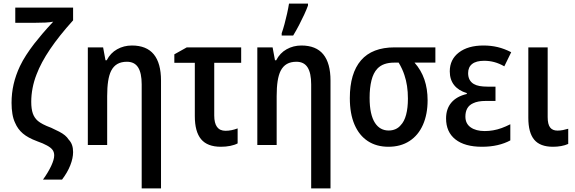

<svg xmlns="http://www.w3.org/2000/svg" viewBox="-20 -802 3179 1062"><path d="M217.8 191.4Q247.1 150.4 263.4 115.2Q279.8 80.1 279.8 57.6Q279.8 40 270.8 27.3Q261.7 14.6 240.2 2.9Q230 -2.9 216.3 -8.8Q202.6 -14.6 186 -20.5L183.6 -21.5Q134.8 -39.6 106.4 -63.7Q78.1 -87.9 63.5 -122.6Q53.2 -144 48.6 -172.1Q43.9 -200.2 43.9 -232.9Q43.9 -286.6 55.4 -336.4Q66.9 -386.2 90.3 -436Q105 -466.8 124.8 -497.3Q144.5 -527.8 168.9 -559.6Q187 -583 213.6 -614.3Q240.2 -645.5 274.4 -682.1Q257.8 -678.7 231 -677.2Q204.1 -675.8 167 -675.8H64.5V-759.8H384.3V-689.5Q307.1 -604 257.1 -530Q207 -456.1 182.1 -390.1Q167.5 -353 160.2 -314.7Q152.8 -276.4 152.8 -239.3Q152.8 -199.2 161.6 -174.3Q170.4 -149.4 189.9 -132.8Q199.7 -124.5 217.5 -115Q235.4 -105.5 263.2 -95.2Q289.1 -83.5 307.6 -73.7Q326.2 -64 338.9 -53.5Q351.6 -43 359.9 -29.8Q372.6 -16.6 378.4 0.2Q384.3 17.1 384.3 39.1Q384.3 72.8 368.9 112.1Q353.5 151.4 323.2 191.4Z M763.7 240.2V-335.4Q763.7 -397.9 743.9 -429.2Q724.1 -460.4 682.1 -460.4Q650.9 -460.4 629.4 -448.2Q607.9 -436 594.7 -410.2Q583.5 -387.7 578.1 -353Q572.8 -318.4 572.8 -270.5V0H465.8V-540H550.3L563.5 -468.8H570.3Q590.8 -508.8 627.9 -529.5Q665 -550.3 709.5 -550.3Q790.5 -550.3 830.6 -501.5Q870.6 -452.6 870.6 -356.4V240.2Z M1201.7 9.8Q1127 9.8 1092.3 -32Q1057.6 -73.7 1057.6 -159.7V-454.6H944.3V-501.5L1013.2 -540H1314V-454.6H1165V-163.1Q1165 -121.1 1180.4 -99.9Q1195.8 -78.6 1227.5 -78.6Q1259.8 -78.6 1294.4 -91.8V-8.8Q1277.8 0 1253.7 4.9Q1229.5 9.8 1201.7 9.8Z M1701.2 240.2V-335.4Q1701.2 -397.9 1681.4 -429.2Q1661.6 -460.4 1619.6 -460.4Q1588.4 -460.4 1566.9 -448.2Q1545.4 -436 1532.2 -410.2Q1521 -387.7 1515.6 -353Q1510.3 -318.4 1510.3 -270.5V0H1403.3V-540H1487.8L1501 -468.8H1507.8Q1528.3 -508.8 1565.4 -529.5Q1602.5 -550.3 1647 -550.3Q1728 -550.3 1768.1 -501.5Q1808.1 -452.6 1808.1 -356.4V240.2ZM1538.1 -605.5V-618.2Q1545.9 -640.1 1553.7 -668.9Q1561.5 -697.8 1568.1 -727.5Q1574.7 -757.3 1578.6 -782.2H1683.6V-771.5Q1675.3 -748.5 1662.4 -720.7Q1649.4 -692.9 1634.3 -663.6Q1619.1 -634.3 1601.6 -605.5Z M2128.4 9.8Q2062.5 9.8 2014.6 -21.5Q1966.8 -52.7 1940.9 -112.8Q1915 -172.9 1915 -259.3Q1915 -396.5 1976.8 -468.3Q2038.6 -540 2163.1 -540H2388.2V-455.6H2272.9Q2309.6 -414.1 2327.4 -362.3Q2345.2 -310.5 2345.2 -247.1Q2345.2 -170.4 2319.6 -112.1Q2293.9 -53.7 2245.1 -22Q2196.3 9.8 2128.4 9.8ZM2129.9 -80.1Q2149.9 -80.1 2167 -87.4Q2184.1 -94.7 2196.3 -109.4Q2216.3 -129.9 2226.3 -167.5Q2236.3 -205.1 2236.3 -256.3Q2236.3 -293.9 2231.4 -326.2Q2226.6 -358.4 2216.8 -387.2Q2206.1 -420.4 2185.1 -455.6H2159.7Q2129.9 -455.6 2106.7 -447.5Q2083.5 -439.5 2066.9 -421.9Q2044.9 -398.4 2034.7 -357.4Q2024.4 -316.4 2024.4 -261.2Q2024.4 -213.4 2032 -179Q2039.6 -144.5 2054.2 -122.1Q2067.9 -101.1 2086.9 -90.6Q2106 -80.1 2129.9 -80.1Z M2645.5 9.8Q2550.8 9.8 2499 -31Q2447.3 -71.8 2447.3 -147Q2447.3 -200.2 2476.6 -234.6Q2505.9 -269 2562 -282.2V-287.1Q2516.1 -300.8 2491.9 -331.3Q2467.8 -361.8 2467.8 -407.2Q2467.8 -473.1 2518.3 -511.7Q2568.8 -550.3 2654.3 -550.3Q2695.8 -550.3 2732.7 -541.5Q2769.5 -532.7 2807.6 -513.2L2769.5 -435.1Q2741.2 -451.2 2714.1 -458.5Q2687 -465.8 2658.2 -465.8Q2613.8 -465.8 2591.6 -448.2Q2569.3 -430.7 2569.3 -397.5Q2569.3 -356 2600.6 -337.4Q2613.8 -329.6 2632.6 -326.2Q2651.4 -322.8 2676.3 -322.8H2720.7V-243.7H2667Q2623 -243.7 2597.2 -231Q2575.2 -221.2 2564.7 -202.6Q2554.2 -184.1 2554.2 -157.2Q2554.2 -118.2 2583.3 -97.7Q2612.3 -77.1 2661.1 -77.1Q2684.6 -77.1 2707.5 -81.1Q2730.5 -85 2754.2 -93.5Q2777.8 -102.1 2802.7 -114.7V-25.4Q2771 -8.3 2731.9 0.7Q2692.9 9.8 2645.5 9.8Z M3038.6 9.8Q2967.8 9.8 2935.1 -29.1Q2902.3 -67.9 2902.3 -150.4V-540H3009.3V-154.3Q3009.3 -114.7 3022.7 -97.2Q3036.1 -79.6 3063.5 -79.6Q3078.1 -79.6 3093.3 -82.5Q3108.4 -85.4 3123 -89.8V-5.9Q3105.5 2 3083.7 5.9Q3062 9.8 3038.6 9.8Z"/></svg>

Font: Open Sans
Style: Regular
Weight: 600
Width: 3
Foundry: Ascender Corporation
Version: Version 1.000